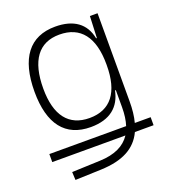

<svg xmlns="http://www.w3.org/2000/svg" viewBox="-138 -630 862 967"><g transform="rotate(-20 293.0 -146.5)"><path d="M21.5 108.9H413.6C382.3 156.2 329.1 181.6 250 184.6L98.6 190.4L100.6 233.4L240.2 228.5C355.5 224.1 428.2 186.5 464.4 108.9H564.5V65.9H479.5C488.3 33.7 492.2 -3.4 492.2 -45.9V-517.6H451.2L446.3 -401.4H442.4C426.3 -484.4 366.2 -527.3 268.1 -527.3C130.4 -527.3 58.6 -433.6 58.6 -253.9C58.6 -80.6 129.4 9.8 265.1 9.8C370.1 9.8 425.3 -40.5 441.9 -122.1H446.3V-30.3C446.3 6.8 441.9 38.6 433.1 65.9H21.5ZM446.3 -261.2V-255.9C446.3 -110.8 387.7 -35.2 274.9 -35.2C163.6 -35.2 105.5 -110.4 105.5 -253.9C105.5 -404.3 163.1 -482.4 273.9 -482.4C387.2 -482.4 446.3 -406.7 446.3 -261.2Z"/></g></svg>

Font: Cascadia Code PL ExtraLight
Style: Regular
Weight: 200
Monospace: yes
Designer: Aaron Bell
Foundry: Saja Typeworks
Version: Version 2404.023